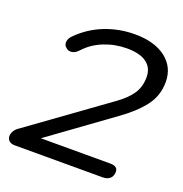

<svg xmlns="http://www.w3.org/2000/svg" viewBox="-128 -823 894 937"><g transform="rotate(20 319.0 -355.0)"><path d="M9 -34Q9 -47 17 -60.5Q25 -74 39 -83L442 -374Q491 -409 515.5 -445.5Q540 -482 540 -533Q540 -580 505.5 -606Q471 -632 403 -632Q341 -632 284.5 -609.5Q228 -587 189 -544Q170 -523 149 -523Q135 -523 125 -532Q112 -541 112 -558Q112 -577 130 -595Q187 -652 260.5 -681Q334 -710 416 -710Q518 -710 577 -664.5Q636 -619 636 -542Q636 -471 594.5 -416.5Q553 -362 477 -308L157 -76H518Q557 -76 557 -47Q557 -25 543.5 -12.5Q530 0 505 0H49Q30 0 19.5 -9.5Q9 -19 9 -34Z"/></g></svg>

Font: Kodchasan Medium
Style: Italic
Weight: 500
Italic angle: -10°
Version: Version 1.000; ttfautohint (v1.6)